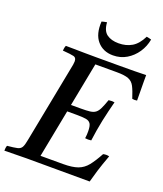

<svg xmlns="http://www.w3.org/2000/svg" viewBox="-175 -1020 960 1128"><g transform="rotate(20 305.0 -456.5)"><path d="M-12 1Q-12 -6 -11 -15Q-10 -24 -7 -31Q36 -35 55.5 -39.5Q75 -44 83 -58.5Q91 -73 97 -107L189 -581Q193 -599 195 -612Q197 -625 197 -633Q197 -656 179.5 -660.5Q162 -665 110 -669Q111 -677 112 -684.5Q113 -692 117 -701Q136 -701 167.5 -700.5Q199 -700 236 -699.5Q273 -699 306 -699H443Q504 -699 547.5 -699.5Q591 -700 619 -701V-657Q619 -630 619.5 -602Q620 -574 620 -542Q604 -539 590 -542Q575 -589 562 -614Q549 -639 524.5 -648.5Q500 -658 451 -658H317L264 -385H325Q361 -385 382 -387.5Q403 -390 416 -399.5Q429 -409 439 -429.5Q449 -450 462 -487Q481 -490 499 -487Q492 -460 483.5 -425Q475 -390 469 -361Q463 -332 457 -297Q451 -262 447 -230Q427 -227 409 -230Q411 -241 411.5 -253Q412 -265 412 -273Q412 -307 403 -321Q394 -335 373.5 -338.5Q353 -342 316 -342H256L198 -43H340Q397 -43 431 -55.5Q465 -68 489 -98Q513 -128 540 -178Q559 -183 578 -178Q556 -119 542.5 -75Q529 -31 521 0Q423 0 323 -0.5Q223 -1 126 -1Q98 -1 57.5 0Q17 1 -12 1ZM297 -914Q300 -862 328 -841.5Q356 -821 402 -821Q449 -821 484.5 -842Q520 -863 545 -914Q553 -913 560.5 -911Q568 -909 575 -907Q567 -862 542 -825Q517 -788 479.5 -765.5Q442 -743 395 -743Q333 -743 296.5 -785.5Q260 -828 265 -907Q274 -909 280.5 -911Q287 -913 297 -914Z"/></g></svg>

Font: Tiro Bangla
Style: Italic
Weight: 400
Italic angle: -11°
Designer: Bangla: John Hudson & Fiona Ross, assisted by Neelakash Kshetrimayum. Latin: John Hudson with Paul Hanslow, assisted by 
Foundry: Tiro Typeworks Ltd.
Version: Version 1.60